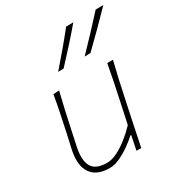

<svg xmlns="http://www.w3.org/2000/svg" viewBox="-183 -908 985 1047"><g transform="rotate(-30 309.5 -385.0)"><path d="M206 9Q123 9 89.5 -41.8Q56 -92.5 76 -184Q80.5 -204.5 85.2 -224.8Q90 -245 95.5 -271Q108.5 -332.5 119.5 -385.2Q130.5 -438 140 -494L177 -496Q163 -440 151 -386.2Q139 -332.5 126 -271L107 -182Q90.5 -105 113 -64Q135.5 -23 208 -23Q237 -23 272 -40.2Q307 -57.5 342.2 -85.5Q377.5 -113.5 407 -145L434 -271Q447 -332 458 -385Q469 -438 479 -494H515Q501 -438 489.2 -384.8Q477.5 -331.5 464.5 -270.5L454 -221Q441 -160 430.2 -108.2Q419.5 -56.5 408 0H378L396 -89H391Q370 -69.5 338.5 -46.8Q307 -24 272 -7.5Q237 9 206 9ZM390 -586Q483 -682 570 -778L619 -779Q572.5 -730.5 524.5 -682.8Q476.5 -635 427 -587ZM223 -586Q265 -634 305.5 -682Q346 -730 384 -778L430 -779Q389 -730.5 346 -682.8Q303 -635 258 -587Z"/></g></svg>

Font: Commissioner Flair Thin
Style: Italic
Weight: 100
Italic angle: -12°
Designer: Kostas Bartsokas
Foundry: Kostas Bartsokas
Version: Version 1.000; ttfautohint (v1.8.3)